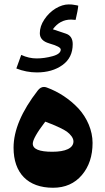

<svg xmlns="http://www.w3.org/2000/svg" viewBox="-20 -861 481 878"><path d="M222.7 -2.4C277.8 -2.4 321.8 -22 354.5 -60.5C387.2 -99.1 403.3 -147.9 403.3 -207.5C403.3 -264.6 378.4 -321.3 339.4 -364.3C299.8 -406.7 249 -440.9 193.8 -460.9C189.5 -462.4 185.1 -463.4 181.2 -463.4C170.4 -463.4 161.1 -458 152.8 -447.3C79.1 -352.5 42 -265.1 42 -185.5C42 -69.8 106.9 -2.4 222.7 -2.4ZM54.7 -547.9C84.5 -536.1 116.2 -529.8 148.4 -529.8C195.3 -529.8 234.4 -541 265.6 -563.5C296.9 -585.9 312.5 -617.7 312.5 -659.2C312.5 -684.6 301.8 -700.7 280.3 -707.5L221.7 -727.1C243.2 -756.8 271 -771.5 305.2 -771.5C310.5 -771.5 317.4 -771 325.7 -770C332 -796.9 336.4 -818.8 337.9 -835C334 -836.4 333.5 -836.4 312.5 -839.8C308.1 -840.3 305.7 -840.8 293.9 -840.8C274.9 -840.8 254.9 -834.5 234.4 -822.3C213.9 -809.6 196.8 -793 183.1 -772.5C168.9 -751.5 162.1 -730.5 162.1 -709C162.1 -686.5 176.3 -670.9 205.1 -662.6C205.6 -662.1 206.5 -662.1 208 -661.6C241.2 -652.3 257.8 -643.1 257.8 -634.3C257.8 -621.1 245.1 -610.8 220.2 -604C195.3 -597.2 170.9 -593.8 147.5 -593.8C124 -593.8 100.6 -599.1 77.1 -609.9ZM187 -304.7C216.8 -293.5 224.6 -290.5 253.9 -276.9C267.6 -270.5 278.3 -264.2 286.1 -258.8C301.8 -247.1 315.9 -230.5 315.9 -214.4C315.9 -183.1 279.3 -167 219.2 -167C159.7 -167 129.9 -179.2 129.9 -204.1C129.9 -221.2 148.9 -254.9 187 -304.7Z"/></svg>

Font: Sahel
Style: Bold
Weight: 700
Foundry: Saber Rastikerdar (saber.rastikerdar@gmail.com)
Version: Version 3.4.0